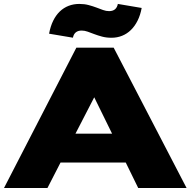

<svg xmlns="http://www.w3.org/2000/svg" viewBox="-20 -938 951 958"><path d="M0 0 360.9 -700H547.3L910.9 0H669.6L607.5 -126.9H282L216.8 0ZM356.5 -271H539.3L450.2 -452.5ZM224.9 -769.9Q231.7 -806.7 245.3 -834.4Q259 -862.1 278.4 -880.8Q297.9 -899.4 322.5 -908.9Q347.1 -918.4 375.7 -918.4Q401.3 -918.4 422.3 -912.7Q443.3 -907.1 461 -900.4Q478.6 -893.8 494 -888.1Q509.4 -882.5 524.4 -882.5Q542.7 -882.5 553.7 -891.6Q564.6 -900.8 568 -918.4L686.9 -898.3Q680.4 -862.8 666.6 -835.2Q652.9 -807.6 633.4 -788.6Q614 -769.5 589.4 -759.6Q564.8 -749.6 536.2 -749.6Q510.5 -749.6 489.5 -755.3Q468.5 -760.9 450.9 -767.6Q433.2 -774.2 417.8 -779.9Q402.4 -785.5 387.5 -785.5Q369.1 -785.5 358.2 -776.5Q347.2 -767.5 343.9 -749.9Z"/></svg>

Font: Science Gothic
Style: Regular
Weight: 400
Designer: Thomas Phinney, Vassil Kateliev, Brandon Buerkle
Foundry: Font Detective LLC
Version: Version 1.018